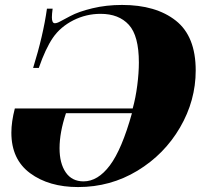

<svg xmlns="http://www.w3.org/2000/svg" viewBox="-20 -743 820 777"><path d="M772 -458Q772 -336 708.5 -227Q645 -118 536 -52Q427 14 296 14Q178 14 102 -42Q26 -98 26 -206Q26 -250 40 -304H517Q529 -347 535.5 -397.5Q542 -448 542 -490Q542 -598 501.5 -642.5Q461 -687 387 -687Q329 -687 277 -661Q224 -634 194 -590Q164 -546 137 -468H114Q155 -600 170 -708H193Q190 -686 190 -673Q190 -649 202 -649Q211 -649 225 -657Q231 -660 264.5 -678Q298 -696 354 -709.5Q410 -723 474 -723Q611 -723 691.5 -659.5Q772 -596 772 -458ZM514 -285H247Q221 -207 221 -143Q221 -82 246 -45.5Q271 -9 318 -9Q376 -9 424.5 -73.5Q473 -138 514 -285Z"/></svg>

Font: Playfair Display SC Black
Style: Italic
Weight: 900
Italic angle: -14°
Designer: Claus Eggers Sørensen
Foundry: Claus Eggers Sørensen
Version: Version 1.200; ttfautohint (v1.6)